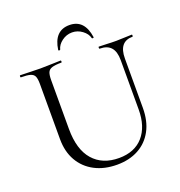

<svg xmlns="http://www.w3.org/2000/svg" viewBox="-142 -911 982 1045"><g transform="rotate(-20 349.0 -388.5)"><path d="M571.8 -515.4Q571.8 -564.4 550.5 -588.7Q529.2 -613 485.2 -613Q482.4 -613 482.4 -619Q482.4 -625 485.2 -625Q507.8 -625 531.9 -623.5Q556 -622 584.6 -622Q608.4 -622 632.4 -623.5Q656.4 -625 676 -625Q678 -625 678 -619Q678 -613 676 -613Q636 -613 616.1 -588.7Q596.2 -564.4 596.2 -515.4V-231Q596.2 -153.6 566.8 -99.1Q537.4 -44.6 484.2 -15.7Q431 13.2 360 13.2Q286.2 13.2 230.7 -16Q175.2 -45.2 144.7 -98.5Q114.2 -151.8 114.2 -224.2V-544Q114.2 -573 108 -587.5Q101.8 -602 83.5 -607.5Q65.2 -613 28.8 -613Q26.6 -613 26.6 -619Q26.6 -625 28.8 -625Q53.2 -625 82.8 -623.5Q112.4 -622 146 -622Q180.8 -622 210.8 -623.5Q240.8 -625 263.4 -625Q266.4 -625 266.4 -619Q266.4 -613 263.4 -613Q227 -613 208.8 -607Q190.6 -601 184.7 -586Q178.8 -571 178.8 -542V-259.2Q178.8 -140.2 232.6 -78.8Q286.4 -17.4 382 -17.4Q472.2 -17.4 522 -73.9Q571.8 -130.4 571.8 -230ZM281.8 -681.6Q281 -678.6 275.5 -679.4Q270 -680.2 270.8 -683.4Q286 -790.2 373.8 -790.2Q460.6 -790.2 475.8 -683.4Q476.6 -680.2 471.1 -679.4Q465.6 -678.6 464.8 -681.6Q458.4 -708.2 431.9 -727.9Q405.4 -747.6 373.8 -747.6Q341 -747.6 314.6 -727.9Q288.2 -708.2 281.8 -681.6Z"/></g></svg>

Font: Cormorant Light
Style: Regular
Weight: 300
Designer: Christian Thalmann (Catharsis Fonts)
Foundry: Catharsis Fonts
Version: Version 4.000